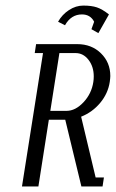

<svg xmlns="http://www.w3.org/2000/svg" viewBox="-20 -671 418 691"><path d="M59.1 0 134.8 -480H105L109.9 -512.2H257.8Q309.6 -512.2 343.3 -479.2Q377 -446.3 377 -397.5Q377 -390.6 375 -376Q368.7 -334.5 340.6 -300.8Q312.5 -267.1 272 -251L324.2 -32.2H354L349.1 0H272.9L214.8 -240.2H155.8L118.2 0ZM161.1 -272H219.2Q251.5 -272 280.5 -303Q309.6 -334 315.9 -376Q317.4 -386.2 317.4 -396Q317.4 -431.2 298.6 -455.6Q279.8 -480 252 -480H193.8ZM189 -592.8Q203.6 -618.7 228.3 -634.8Q252.9 -650.9 279.8 -650.9Q309.6 -650.9 328.6 -644.5Q347.7 -638.2 372.1 -619.1L334 -551.8L309.1 -565.9L318.8 -592.8Q305.2 -619.1 274.9 -619.1Q235.8 -619.1 213.9 -580.1Z"/></svg>

Font: Gawaa
Style: Italic
Weight: 400
Designer: T. Christopher White
Version: Version 1.0